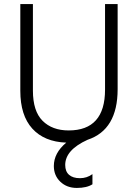

<svg xmlns="http://www.w3.org/2000/svg" viewBox="-20 -694 679 945"><path d="M559 -255Q559 -55 411 -6Q301 44 301 118Q301 150 320 166.5Q339 183 373.5 183Q408 183 435 163V213Q407 231 358 231Q309 231 277 200.5Q245 170 245 123Q245 59 306 8Q198 4 139 -61Q80 -126 80 -247V-674H142V-248Q142 -147 189.5 -99.5Q237 -52 318 -52Q497 -52 497 -253V-674H559Z"/></svg>

Font: Hind Kochi Light
Style: Regular
Weight: 300
Designer: Dhruvi Tolia
Foundry: Indian Type Foundry
Version: Version 0.702;PS 1.0;hotconv 1.0.81;makeotf.lib2.5.63406